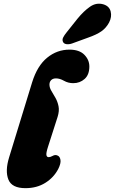

<svg xmlns="http://www.w3.org/2000/svg" viewBox="-20 -992 613 1025"><path d="M351 -727Q403.5 -727 430.2 -699.8Q457 -672.5 457 -637Q457 -593 431.8 -570.5Q406.5 -548 371 -548Q344 -548 321.5 -560.8Q299 -573.5 279 -573.5Q262 -573.5 253 -564.2Q244 -555 244 -540.5Q244 -524 254.2 -507Q264.5 -490 276 -469.8Q287.5 -449.5 292.5 -424.8Q297.5 -400 287.5 -368L236.5 -209Q225.5 -175 227.8 -164Q230 -153 240 -153Q248.5 -153 260.5 -159.5Q275 -168 287.5 -161.5Q299.5 -157 302.8 -138.5Q306 -120 291 -90Q267 -44 221.8 -15.8Q176.5 12.5 116 12.5Q43 12.5 24.8 -33.5Q6.5 -79.5 28.5 -151.5L151.5 -552.5Q179 -641 231.8 -684Q284.5 -727 351 -727ZM393.5 -892Q427.5 -933.5 461 -956.5Q494.5 -979.5 531.5 -969Q563.5 -959.5 570.8 -930.8Q578 -902 562.5 -872Q547 -843 521.5 -825Q496 -807 450 -791L365 -760Q349.5 -754.5 335.5 -756.2Q321.5 -758 316.5 -768Q311 -779.5 317.2 -792Q323.5 -804.5 335 -818.5Z"/></svg>

Font: Fraunces 72pt SuperSoft Black
Style: Italic
Weight: 900
Italic angle: -16°
Version: Version 1.000;[b76b70a41]